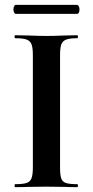

<svg xmlns="http://www.w3.org/2000/svg" viewBox="-20 -770 382 790"><path d="M297.9 -12.2Q300.8 -12.2 300.8 -6.1Q300.8 0 297.9 0Q264.6 0 246.1 -1L169.9 -2L96.2 -1Q76.2 0 42 0Q40 0 40 -6.1Q40 -12.2 42 -12.2Q74.2 -12.2 89.1 -17.1Q104 -22 109.6 -36.4Q115.2 -50.8 115.2 -81.1V-543.9Q115.2 -573.7 109.6 -587.9Q104 -602.1 89.1 -607.4Q74.2 -612.8 42 -612.8Q40 -612.8 40 -618.9Q40 -625 42 -625L96.2 -624Q142.1 -622.1 171.4 -622.1Q200.7 -622.1 247.1 -624L297.9 -625Q300.8 -625 300.8 -618.9Q300.8 -612.8 297.9 -612.8Q267.1 -612.8 252 -606.9Q236.8 -601.1 231.9 -586.4Q227.1 -571.8 227.1 -542V-81.1Q227.1 -49.8 231.9 -35.9Q236.8 -22 251.5 -17.1Q266.1 -12.2 297.9 -12.2ZM307.1 -731.9Q307.1 -712.9 295.9 -712.9H44.9Q41 -712.9 38.1 -718.5Q35.2 -724.1 35.2 -731.4Q35.2 -738.8 38.1 -744.4Q41 -750 44.9 -750H295.9Q300.8 -750 304 -744.4Q307.1 -738.8 307.1 -731.9Z"/></svg>

Font: Cormorant-Bold
Style: Bold
Weight: 700
Designer: Christian Thalmann (Catharsis Fonts)
Version: Version 3.000